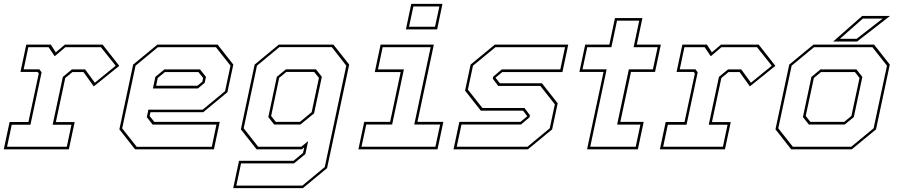

<svg xmlns="http://www.w3.org/2000/svg" viewBox="-22 -770 4628 990"><path d="M-2.5 0 27.5 -141H124.5L178 -391.5L172 -399H83.5L113.5 -540H240L265.5 -500L312.5 -540H507L593 -430.5L461.5 -324.5L408.5 -398.5H351.5L314.5 -368L266 -140.5H363L333 0ZM14.5 -13.5H322.5L346.5 -127H249.5L302 -373.5L348.5 -412H417L467 -343.5L574.5 -431L498.5 -526.5H315L260 -480L228.5 -526.5H124L100 -412.5H181L192.5 -397L135 -127H38.5Z M1100 -540 1181 -437 1150.5 -294.5 1026 -191.5H754L749.5 -172L773.5 -141.5H1111L1081 0H674.5L593.5 -103L664.5 -437L789.5 -540ZM1009.5 -412 1040 -373.5 1033.5 -343 998.5 -314H766.5L779 -373.5L825.5 -412ZM1091.5 -526.5H792L677 -431.5L608 -108L683 -13H1070L1094 -127.5H765L735 -166L743 -204.5H1023L1138.5 -300L1166.5 -431.5ZM1001 -398.5H828.5L791.5 -368L783 -328H996L1021.5 -349L1025.5 -368Z M1180.5 200 1210.5 59H1491.5L1540.5 18.5L1546.5 -10L1534.5 0H1301L1220 -103L1291 -437L1415.5 -540H1697L1778.5 -437L1664.5 97L1540 200ZM1196.5 187H1537L1652.5 91.5L1763.5 -431.5L1689 -527H1418.5L1303 -431.5L1234.5 -108.5L1309 -13.5H1531.5L1567 -42.5L1552.5 24.5L1494 72.5H1221ZM1391.5 -128 1361.5 -166.5 1405.5 -374 1452 -412.5H1607L1637.5 -374L1597.5 -185.5L1527 -128ZM1400 -141.5H1524.5L1585 -191.5L1622.5 -368.5L1598 -399H1454.5L1417.5 -368.5L1376 -172Z M2071 -618.5 2098.5 -750H2259.5L2232 -618.5ZM2087 -632H2221L2243.5 -736.5H2109.5ZM1826 0 1856 -141.5H1989.5L2044 -398.5H1910.5L1940.5 -540H2215L2130.5 -141.5H2264L2234 0ZM1842 -13.5H2223L2247.5 -128H2114L2198.5 -526.5H1951L1927 -412H2060.5L2000 -128H1866.5Z M2316.5 0 2346.5 -141.5H2661.5L2698.5 -172L2698 -169.5L2675 -199.5H2457L2376 -302.5L2404.5 -437L2529.5 -540H2908L2878 -398.5H2568L2531 -368L2531.5 -371L2555.5 -340.5H2772.5L2853.5 -237.5L2825 -103L2700 0ZM2333 -13.5H2698L2812.5 -108.5L2839 -232L2764 -327H2547L2519 -364L2521 -374.5L2565 -412H2867L2891.5 -526.5H2532.5L2417 -431.5L2390.5 -308L2465.5 -213H2682.5L2710.5 -175.5L2708.5 -165.5L2664.5 -128H2357.5Z M3005 0 3090 -399H2965.5L2995.5 -540H3120L3149 -677H3290.5L3261.5 -540H3385.5L3355.5 -399H3231.5L3176.5 -141.5H3297L3267 0ZM3021.5 -13.5H3256L3280 -127.5H3160L3220.5 -412.5H3344.5L3369 -526.5H3245L3274 -663.5H3159.5L3130.5 -526.5H3006L2981.5 -412.5H3106Z M3380.5 0 3410.5 -141H3507.5L3561 -391.5L3555 -399H3466.5L3496.5 -540H3623L3648.5 -500L3695.5 -540H3890L3976 -430.5L3844.5 -324.5L3791.5 -398.5H3734.5L3697.5 -368L3649 -140.5H3746L3716 0ZM3397.5 -13.5H3705.5L3729.5 -127H3632.5L3685 -373.5L3731.5 -412H3800L3850 -343.5L3957.5 -431L3881.5 -526.5H3698L3643 -480L3611.5 -526.5H3507L3483 -412.5H3564L3575.5 -397L3518 -127H3421.5Z M4057.5 0 3976.5 -103 4047.5 -437 4172.5 -540H4485L4566 -437L4495 -103L4370 0ZM4066 -13.5H4367.5L4482.5 -108.5L4551.5 -431.5L4476.5 -526.5H4175L4060 -431.5L3991 -108.5ZM4148.5 -128 4118 -166.5 4162 -373.5 4208.5 -412H4394L4424.5 -373.5L4380.5 -166.5L4334 -128ZM4156.5 -141.5H4331L4368 -172L4410 -368L4386 -398.5H4211.5L4174.5 -368L4132.5 -172ZM4274 -556 4424 -688H4567.5L4397.5 -556ZM4309 -570H4395L4529 -674H4427Z"/></svg>

Font: Tourney Thin Thin
Style: Italic
Weight: 250
Italic angle: -12°
Version: Version 1.015